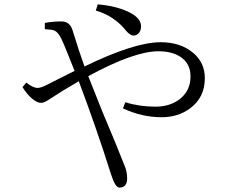

<svg xmlns="http://www.w3.org/2000/svg" viewBox="-20 -809 1040 870"><path d="M317.9 -487.8Q272.5 -603.5 257.8 -633.8Q243.2 -663.1 227.1 -670.4Q215.8 -675.3 183.1 -676.8V-705.1Q216.8 -711.9 258.8 -711.9Q296.9 -711.9 309.1 -670.9Q339.4 -571.8 362.8 -507.8Q588.9 -617.7 708 -617.7Q798.3 -617.7 855.5 -569.3Q908.2 -524.9 908.2 -454.6Q908.2 -366.7 839.8 -316.9Q786.1 -277.8 712.9 -277.8Q623 -277.8 537.1 -317.9L547.9 -345.7Q611.3 -325.7 684.1 -325.7Q753.9 -325.7 799.3 -363.8Q843.3 -401.4 843.3 -462.9Q843.3 -522 796.4 -552.2Q758.3 -576.7 697.3 -576.7Q587.9 -576.7 379.9 -463.9L444.8 -300.8Q506.3 -155.8 543 -62Q556.2 -32.7 556.2 -1Q556.2 41 521 41Q501.5 41 481.9 -22.9Q416 -231.4 336.9 -440.9Q256.8 -394.5 208 -361.8Q181.2 -342.8 166 -342.8Q147.5 -342.8 123.5 -363.8Q101.1 -383.3 82 -414.1L99.1 -435.1Q128.9 -410.6 150.9 -410.6Q163.6 -410.6 189 -422.9Q211.9 -434.6 317.9 -487.8ZM422.9 -789.1Q517.1 -781.7 579.1 -746.1Q619.1 -722.2 619.1 -689Q619.1 -670.9 608.9 -659.2Q599.6 -647.9 585 -647.9Q568.4 -647.9 547.9 -673.8Q496.1 -737.3 414.1 -761.2Z"/></svg>

Font: I.Ming
Style: Regular
Weight: 400
Designer: Ichiten Fonts Project
Version: Version 5.10 Mar 24, 2018